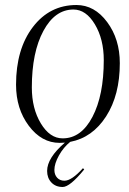

<svg xmlns="http://www.w3.org/2000/svg" viewBox="-20 -565 513 766"><path d="M316 111Q259 181 230 181Q202 181 185 163Q168 145 168 117Q168 65 239 4Q230 5 218 5Q146 5 95 -63Q44 -131 44 -227Q44 -369 111 -457Q178 -545 285 -545Q357 -545 407.5 -477Q458 -409 458 -313Q458 -186 403.5 -101Q349 -16 260 1Q233 23 215 55.5Q197 88 197 113Q197 132 208 144Q219 156 237 156Q266 156 311 106ZM107 -216Q107 -132 143 -72.5Q179 -13 230 -13Q304 -13 349 -99Q394 -185 394 -325Q394 -409 358.5 -468Q323 -527 273 -527Q199 -527 153 -441.5Q107 -356 107 -216Z"/></svg>

Font: Kleymissky
Style: Regular
Weight: 500
Italic angle: -8°
Designer: gluk
Foundry: gluk
Version: Version 0.283